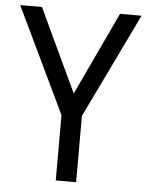

<svg xmlns="http://www.w3.org/2000/svg" viewBox="-52 -849 611 799"><g transform="rotate(5 253.5 -450.0)"><path d="M254 -460 91 -807H0L211 -366V-93H296V-370L507 -807H417Z"/></g></svg>

Font: Noto Sans Kannada UI SemiCondensed SemiBold
Style: Regular
Weight: 600
Width: 4
Designer: Jelle Bosma - Monotype Design Team
Foundry: Monotype Imaging Inc.
Version: Version 2.006